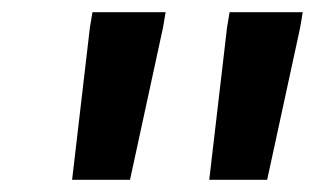

<svg xmlns="http://www.w3.org/2000/svg" viewBox="-20 -670 517 315"><path d="M98.3 -375 127.5 -625 131.7 -650H251.7L247.5 -625L193.3 -375ZM323.3 -375 352.5 -625 356.7 -650H476.7L472.5 -625L418.3 -375Z"/></svg>

Font: Familjen Grotesk GF
Style: Bold Italic
Weight: 700
Designer: Anders Wikstroem, Jonas Baeckman, Matilda Gysing, Kristian Moeller
Foundry: Familjen STHML AB
Version: Version 2.000; Beta; Release 4; Build 6